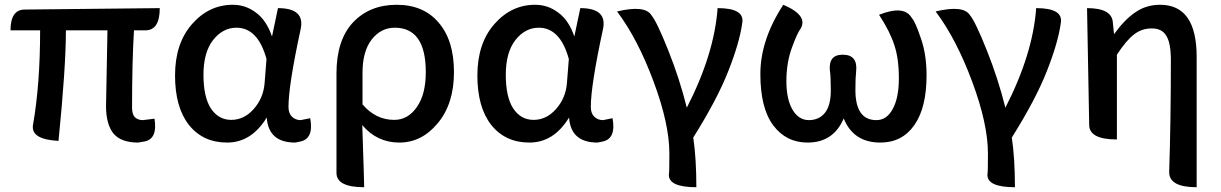

<svg xmlns="http://www.w3.org/2000/svg" viewBox="-20 -584 5111 804"><path d="M424 -140 430 -457H256Q256 -304 225 6Q109 0 118 -60Q148 -230 148 -457H24Q24 -544 84 -544L649 -550Q649 -457 589 -457H541Q533 -324 533 -134Q533 -105 545 -93Q558 -81 578 -81L627 -87Q641 0 582 9L558 13Q487 13 455 -25Q424 -64 424 -140Z M1097 -92Q1033 13 931 13Q830 13 771 -61Q713 -135 713 -268Q713 -402 784 -483Q855 -564 955 -564Q1009 -564 1052 -531Q1096 -499 1119 -431L1144 -550Q1258 -550 1239 -462Q1188 -226 1188 -136Q1188 -109 1203 -95Q1218 -81 1239 -81L1279 -89Q1295 -2 1236 9L1216 13Q1104 13 1097 -92ZM863 -130Q895 -82 948 -82Q1002 -82 1042 -127Q1083 -173 1088 -236L1096 -337Q1060 -468 970 -468Q913 -468 872 -416Q832 -364 832 -271Q832 -178 863 -130Z M1505 200Q1389 200 1389 140V-276Q1389 -416 1458 -490Q1528 -564 1641 -564Q1754 -564 1817 -489Q1881 -415 1881 -282Q1881 -149 1813 -68Q1746 13 1652 13Q1559 13 1497 -60Q1505 179 1505 200ZM1631 -82Q1688 -82 1725 -135Q1763 -188 1763 -282Q1763 -468 1633 -468Q1575 -468 1536 -418Q1498 -368 1498 -279V-147Q1553 -82 1631 -82Z M2363 -92Q2299 13 2197 13Q2096 13 2037 -61Q1979 -135 1979 -268Q1979 -402 2050 -483Q2121 -564 2221 -564Q2275 -564 2318 -531Q2362 -499 2385 -431L2410 -550Q2524 -550 2505 -462Q2454 -226 2454 -136Q2454 -109 2469 -95Q2484 -81 2505 -81L2545 -89Q2561 -2 2502 9L2482 13Q2370 13 2363 -92ZM2129 -130Q2161 -82 2214 -82Q2268 -82 2308 -127Q2349 -173 2354 -236L2362 -337Q2326 -468 2236 -468Q2179 -468 2138 -416Q2098 -364 2098 -271Q2098 -178 2129 -130Z M2896 200Q2777 200 2781 145Q2783 141 2783 59Q2783 -65 2717 -242Q2651 -420 2564 -536Q2681 -564 2708 -520Q2730 -494 2778 -374Q2826 -254 2856 -133Q2971 -357 2985 -550Q3100 -550 3088 -487Q3077 -406 3030 -287Q2984 -169 2883 -8Q2896 79 2896 200Z M3362 13Q3272 13 3218 -59Q3164 -131 3164 -274Q3164 -417 3260 -564Q3366 -519 3332 -463Q3319 -447 3296 -384Q3273 -321 3273 -244Q3273 -168 3299 -124Q3325 -81 3367 -81Q3409 -81 3434 -111Q3459 -142 3459 -205Q3459 -268 3455 -289Q3449 -355 3509 -355Q3573 -355 3565 -284Q3562 -259 3562 -207Q3562 -81 3650 -81Q3693 -81 3718 -127Q3744 -174 3744 -256Q3744 -339 3725 -395Q3707 -452 3661 -522Q3766 -564 3798 -509Q3813 -493 3836 -424Q3860 -356 3860 -269Q3860 -132 3808 -59Q3757 13 3666 13Q3554 13 3513 -88Q3470 13 3362 13Z M4230 200Q4111 200 4115 145Q4117 141 4117 59Q4117 -65 4051 -242Q3985 -420 3898 -536Q4015 -564 4042 -520Q4064 -494 4112 -374Q4160 -254 4190 -133Q4305 -357 4319 -550Q4434 -550 4422 -487Q4411 -406 4364 -287Q4318 -169 4217 -8Q4230 79 4230 200Z M4991 200Q4875 200 4876 136Q4883 -83 4883 -332Q4883 -404 4864 -434Q4846 -465 4803 -465Q4761 -465 4729 -440Q4697 -416 4657 -355V0Q4542 0 4541 -60L4532 -550Q4636 -550 4640 -490L4645 -441Q4690 -503 4735 -533Q4780 -564 4838 -564Q4991 -564 4991 -346V200Z"/></svg>

Font: Swei Half Moon CJK TC
Style: Medium
Weight: 500
Version: Version 2.125